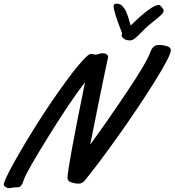

<svg xmlns="http://www.w3.org/2000/svg" viewBox="-38 -988 939 1033"><path d="M881.3 -717.8Q881.3 -689 795.9 -551.8Q710.4 -414.6 600.8 -260.3Q491.2 -106 417.5 -16.1Q404.3 0 384.3 0Q366.7 0 346.2 -6.8Q325.2 -13.2 325.2 -29.8Q325.2 -83.5 419.4 -545.9Q338.9 -441.4 223.4 -255.1Q107.9 -68.8 91.3 -23.9Q90.3 -22 88.1 -15.4Q85.9 -8.8 85.2 -6.8Q84.5 -4.9 82 0.2Q79.6 5.4 78.1 7.1Q76.7 8.8 73.7 12.2Q70.8 15.6 67.9 16.8Q64.9 18.1 60.5 19Q56.2 20 51.3 20Q37.6 20 26.1 22.2Q14.6 24.4 12.7 24.4Q1.5 24.4 -8.1 18.1Q-17.6 11.7 -17.6 4.9Q-17.6 -14.6 36.4 -111.8Q90.3 -209 162.4 -323Q234.4 -437 313 -544.9Q391.6 -652.8 434.6 -689.9Q443.4 -697.8 454.6 -697.8Q459 -697.8 466.8 -695.8Q474.6 -693.8 477.5 -693.8Q481 -693.8 493.9 -697.8Q506.8 -701.7 513.2 -701.7Q526.9 -701.7 535.2 -695.8Q543.5 -689.9 543.5 -681.6Q543.5 -679.7 542.5 -674.8Q538.6 -660.2 501.5 -479.5Q464.4 -298.8 447.3 -210Q530.3 -322.8 641.1 -487.8Q752 -652.8 770.5 -707Q776.4 -724.1 785.6 -733.4Q794.9 -742.7 802.2 -744.4Q809.6 -746.1 820.3 -746.1Q839.8 -746.1 860.6 -739.5Q881.3 -732.9 881.3 -717.8ZM589.4 -968.3Q599.1 -968.3 607.4 -964.8Q615.7 -961.4 622.6 -952.9Q629.4 -944.3 634 -938Q638.7 -931.6 644 -916.7Q649.4 -901.9 651.6 -895.8Q653.8 -889.6 658.9 -871.8Q664.1 -854 665 -850.6Q777.8 -961.4 816.4 -961.4Q822.3 -961.4 832.3 -949.7Q842.3 -938 842.3 -930.2Q842.3 -924.8 837.9 -918.2Q833.5 -911.6 824.2 -903.1Q814.9 -894.5 805.9 -887.2Q796.9 -879.9 782.2 -868.2Q767.6 -856.4 758.3 -848.6Q744.6 -836.9 723.1 -814.5Q701.7 -792 687.7 -781.2Q673.8 -770.5 660.2 -770.5Q652.8 -770.5 646.5 -772Q640.1 -773.4 636 -775.4Q631.8 -777.3 628.2 -780Q624.5 -782.7 622.3 -785.4Q620.1 -788.1 618.7 -790.3Q617.2 -792.5 616.7 -793.5L616.2 -794.4Q616.2 -796.4 617.2 -800Q618.2 -803.7 618.2 -806.2Q618.2 -810.5 617.2 -813.5Q573.2 -926.3 573.2 -954.6Q573.2 -962.4 576.9 -965.3Q580.6 -968.3 589.4 -968.3Z"/></svg>

Font: Yellowtail
Style: Regular
Weight: 400
Designer: Astigmatic (AOETI)
Foundry: Astigmatic (AOETI)
Version: Version 1.000